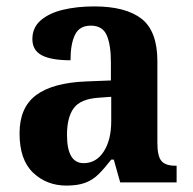

<svg xmlns="http://www.w3.org/2000/svg" viewBox="-20 -569 601 599"><path d="M187 10Q126 10 83.5 -30Q41 -70 41 -153Q41 -234 93 -272.5Q145 -311 250 -315L326 -318V-374Q326 -429 313 -459Q300 -489 263 -489Q228 -489 214 -460.5Q200 -432 200 -381Q140 -381 110.5 -396.5Q81 -412 81 -447Q81 -483 107 -505.5Q133 -528 176.5 -538.5Q220 -549 274 -549Q372 -549 421.5 -510.5Q471 -472 471 -378V-123Q471 -82 483.5 -67Q496 -52 527 -52H531V0H355L335 -71H327Q306 -44 288 -26Q270 -8 246.5 1Q223 10 187 10ZM241 -60Q280 -60 303.5 -96Q327 -132 327 -191V-267L286 -264Q231 -260 210 -231.5Q189 -203 189 -148Q189 -60 241 -60Z"/></svg>

Font: Noto Serif Lao SemiCondensed
Style: Bold
Weight: 700
Width: 4
Designer: Monotype Design Team
Foundry: Monotype Imaging Inc.
Version: Version 2.003; ttfautohint (v1.8.4.7-5d5b)